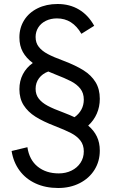

<svg xmlns="http://www.w3.org/2000/svg" viewBox="-20 -729 564 960"><path d="M38 26 117 7Q126.5 70.5 168.5 104.2Q210.5 138 274 138Q309 138 337.5 124Q366 110 382.5 85Q399 60 399 28Q399 -4.5 381.8 -26.5Q364.5 -48.5 335 -63.8Q305.5 -79 254 -99Q195.5 -121.5 157.5 -145.5Q119.5 -169.5 98.2 -203Q77 -236.5 77 -283Q77 -324.5 94.5 -358Q112 -391.5 144 -414Q111 -438.5 94 -469.5Q77 -500.5 77 -542Q77 -590 100.8 -628Q124.5 -666 168 -687.5Q211.5 -709 268 -709Q328.5 -709 375 -681.2Q421.5 -653.5 451 -600L387 -560Q342.5 -637 265 -637Q234 -637 209.5 -625Q185 -613 171.5 -591.8Q158 -570.5 158 -544Q158 -515 173.8 -494.8Q189.5 -474.5 218.5 -459Q247.5 -443.5 298 -425Q358.5 -402 397.5 -377.5Q436.5 -353 457.8 -318.2Q479 -283.5 479 -235Q479 -195 464 -160.8Q449 -126.5 421 -101Q449.5 -77 464.2 -46.5Q479 -16 479 24Q479 77.5 452.5 120Q426 162.5 378.5 186.8Q331 211 271 211Q207.5 211 158 188.2Q108.5 165.5 77.8 123.8Q47 82 38 26ZM298 -166Q332 -153 352.5 -143Q374.5 -158.5 386.8 -181Q399 -203.5 399 -231Q399 -263.5 381.8 -285.5Q364.5 -307.5 335 -322.8Q305.5 -338 254 -358Q242.5 -362.5 221.5 -371.5Q192 -360.5 175 -337.8Q158 -315 158 -285Q158 -256 173.8 -235.8Q189.5 -215.5 218.5 -200Q247.5 -184.5 298 -166Z"/></svg>

Font: HK Grotesk
Style: Regular
Weight: 400
Designer: Alfredo Marco Pradil
Foundry: Hanken Design Co.
Version: Version 3.001